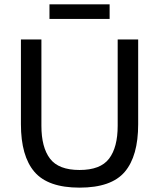

<svg xmlns="http://www.w3.org/2000/svg" viewBox="-20 -849 730 881"><path d="M345 12Q200 12 138 -60.5Q76 -133 76 -279V-668H170V-272Q170 -173 209.5 -121Q249 -69 345 -69Q441 -69 480.5 -121Q520 -173 520 -272V-668H614V-279Q614 -133 552.5 -60.5Q491 12 345 12ZM207 -762V-829H483V-762Z"/></svg>

Font: Atkinson Hyperlegible
Style: Regular
Weight: 400
Designer: Elliott Scott, Megan Eiswerth, Linus Boman, Theodore Petrosky
Foundry: Braille Institute
Version: Version 1.006; ttfautohint (v1.8.3)